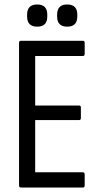

<svg xmlns="http://www.w3.org/2000/svg" viewBox="-20 -837 452 857"><path d="M74 0Q65 0 65 -9V-646Q65 -655 73 -655H350Q358 -655 358 -646V-597Q358 -587 350 -587H137V-366H333Q341 -366 341 -357V-310Q341 -301 333 -301H137V-68H350Q358 -68 358 -58V-9Q358 0 350 0ZM146 -718Q101 -718 101 -763V-772Q101 -817 146 -817Q191 -817 191 -772V-763Q191 -718 146 -718ZM280 -718Q235 -718 235 -763V-772Q235 -817 280 -817Q325 -817 325 -772V-763Q325 -718 280 -718Z"/></svg>

Font: Sofia Sans Cond
Style: Regular
Weight: 400
Width: 3
Designer: Botio Nikoltchev, Ani Petrova
Foundry: lettersoup
Version: Version 4.100; ttfautohint (v1.8.3)